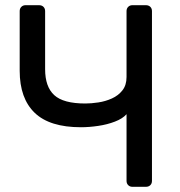

<svg xmlns="http://www.w3.org/2000/svg" viewBox="-20 -720 694 740"><path d="M490.6 0Q480.4 0 474.1 -6.4Q467.7 -12.7 467.7 -22.9V-279.9Q452.5 -262.6 422.9 -251.3Q393.4 -239.9 358.5 -234.8Q323.6 -229.6 292.1 -229.6Q171.4 -229.6 113.7 -285.2Q55.9 -340.8 55.9 -447.2V-677.1Q55.9 -687.3 62.3 -693.6Q68.6 -700 78.8 -700H130.2Q141.2 -700 147.6 -693.6Q153.9 -687.3 153.9 -677.1V-453.1Q153.9 -385.6 189 -353.4Q224.1 -321.1 308.7 -321.1Q331.9 -321.1 358.9 -325.2Q385.9 -329.2 411 -340.4Q436 -351.6 451.8 -371.7Q467.7 -391.7 467.7 -423.5V-677.1Q467.7 -687.3 474.1 -693.6Q480.4 -700 490.6 -700H542Q553 -700 559.4 -693.6Q565.7 -687.3 565.7 -677.1V-22.9Q565.7 -12.7 559.4 -6.4Q553 0 542 0Z"/></svg>

Font: Rubik Light
Style: Regular
Weight: 300
Designer: Hubert and Fischer
Foundry: Hubert and Fischer
Version: Version 2.300;gftools[0.9.30]